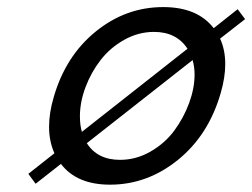

<svg xmlns="http://www.w3.org/2000/svg" viewBox="-20 -499 695 529"><path d="M634.8 -473.6 655.3 -446.3 586.4 -392.6Q600.6 -361.8 600.6 -322.3Q600.6 -286.1 588.4 -243.7Q555.2 -127.4 470.7 -58.8Q386.2 9.8 283.2 9.8Q191.4 9.8 147.9 -47.4L78.1 7.3L58.1 -20L129.9 -76.7Q115.2 -109.9 115.2 -149.4Q115.2 -188 127.9 -231Q160.6 -344.7 243.7 -412.1Q326.7 -479.5 429.7 -479.5Q523.9 -479.5 568.8 -421.4ZM404.3 -411.1Q361.3 -411.1 322.5 -389.4Q283.7 -367.7 257.3 -333.7Q231 -299.8 215.6 -258.8Q200.2 -217.8 200.2 -178.7Q200.2 -154.3 205.6 -135.7L496.6 -364.7Q466.3 -411.1 404.3 -411.1ZM510.7 -333.5 219.2 -104.5Q248.5 -58.6 310.5 -58.6Q355 -58.6 394.5 -81.3Q434.1 -104 460 -138.9Q485.8 -173.8 501 -214.8Q516.1 -255.9 516.1 -293.5Q516.1 -314.5 510.7 -333.5Z"/></svg>

Font: Cantarell
Style: Italic
Weight: 400
Italic angle: -16°
Designer: Dave Crossland
Version: Version 1.004